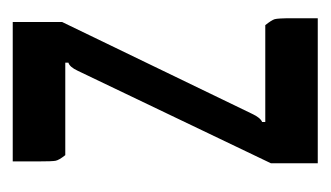

<svg xmlns="http://www.w3.org/2000/svg" viewBox="-128 -388 517 300"><g transform="rotate(-90 130.0 -238.5)"><path d="M88.9 -82H240.2Q248 -72.3 249.5 -67.4Q251 -62.5 251 -40V0H24.4V-73.2L168.9 -375Q174.8 -387.7 181.6 -389.6V-394.5H37.1Q29.3 -404.3 28.3 -409.7Q27.3 -415 27.3 -436.5V-476.6H245.1V-399.4L101.6 -102.5Q95.7 -89.8 88.9 -86.9Z"/></g></svg>

Font: Vancouver Drive
Style: Regular
Weight: 400
Designer: Valery Zaveryaev
Foundry: Cyreal (www.cyreal.org)
Version: Version 1.06